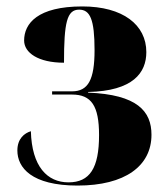

<svg xmlns="http://www.w3.org/2000/svg" viewBox="-20 -568 515 597"><path d="M221 9C369 9 451 -52 451 -149C451 -222 407 -274 254 -280V-282C394 -285 435 -342 435 -406C435 -491 362 -548 236 -548C97 -548 55 -495 55 -442C55 -404 99 -373 179 -373C179 -498 188 -538 226 -538C260 -538 274 -508 274 -412C274 -320 254 -284 204 -284H142V-274H204C264 -274 288 -239 288 -148C288 -45 259 -1 193 -1C127 -1 79 -50 76 -160C56 -154 34 -137 34 -100C34 -47 78 9 221 9Z"/></svg>

Font: Noto Serif Display ExtraCondensed Black
Style: Regular
Weight: 900
Width: 2
Designer: Monotype Design Team
Foundry: Monotype Imaging Inc.
Version: Version 2.009